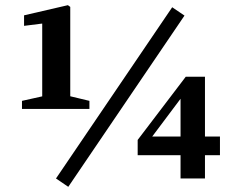

<svg xmlns="http://www.w3.org/2000/svg" viewBox="-20 -687 896 739"><path d="M64.6 -267.6V-298.8L147.3 -317.2H247.5L324.2 -298.8V-267.6ZM142.5 -267.6V-596.3L72.6 -587.5V-628L241.4 -667.1L250.4 -660.4V-267.6ZM242.8 32.1 195.5 0 642.8 -659.1 690.1 -627ZM674.9 0V-116.3V-139.3V-323.1H664.4L721.5 -368.9L636.6 -255.8L551.7 -142.6L559.5 -177V-161.5H826.6V-89.7H509.9V-148.4L695 -391.7H768.9V0Z"/></svg>

Font: Source Serif 4 Variable
Style: Regular
Weight: 400
Designer: Frank Grießhammer
Foundry: Adobe
Version: Version 4.005;hotconv 1.1.0;makeotfexe 2.6.0